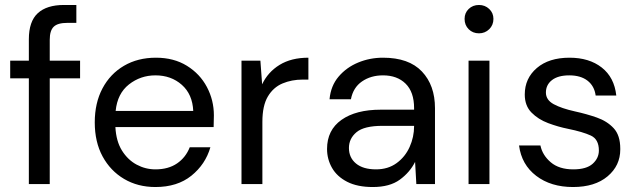

<svg xmlns="http://www.w3.org/2000/svg" viewBox="-20 -740 2565 772"><path d="M96 0V-425H21V-496H96V-582Q96 -654 132 -687Q168 -720 237 -720H287V-648H250Q212 -648 196 -632.5Q180 -617 180 -580V-496H302V-425H180V0Z M605 12Q534 12 479 -20.5Q424 -53 392.5 -111Q361 -169 361 -248Q361 -326 392 -384.5Q423 -443 478.5 -475.5Q534 -508 607 -508Q679 -508 731.5 -475.5Q784 -443 812 -390Q840 -337 840 -276Q840 -265 839.5 -254Q839 -243 839 -229H444Q447 -172 470.5 -134.5Q494 -97 529.5 -78Q565 -59 605 -59Q657 -59 692 -83Q727 -107 743 -148H826Q806 -79 749.5 -33.5Q693 12 605 12ZM605 -437Q545 -437 498.5 -400.5Q452 -364 445 -294H757Q754 -361 711 -399Q668 -437 605 -437Z M951 0V-496H1027L1034 -401Q1057 -450 1104 -479Q1151 -508 1220 -508V-420H1197Q1153 -420 1116 -404.5Q1079 -389 1057 -352Q1035 -315 1035 -250V0Z M1479 12Q1417 12 1376 -9Q1335 -30 1315 -65Q1295 -100 1295 -141Q1295 -217 1353 -258Q1411 -299 1511 -299H1645V-305Q1645 -370 1611 -403.5Q1577 -437 1520 -437Q1471 -437 1435.5 -412.5Q1400 -388 1391 -341H1305Q1310 -395 1341.5 -432Q1373 -469 1420 -488.5Q1467 -508 1520 -508Q1624 -508 1676.5 -452.5Q1729 -397 1729 -305V0H1654L1649 -89Q1628 -47 1587.5 -17.5Q1547 12 1479 12ZM1492 -59Q1540 -59 1574.5 -84Q1609 -109 1627 -149Q1645 -189 1645 -233V-234H1518Q1444 -234 1413.5 -208.5Q1383 -183 1383 -145Q1383 -106 1411.5 -82.5Q1440 -59 1492 -59Z M1906 -606Q1881 -606 1864.5 -622.5Q1848 -639 1848 -664Q1848 -688 1864.5 -704Q1881 -720 1906 -720Q1930 -720 1947 -704Q1964 -688 1964 -664Q1964 -639 1947 -622.5Q1930 -606 1906 -606ZM1864 0V-496H1948V0Z M2284 12Q2195 12 2136 -33Q2077 -78 2067 -155H2153Q2161 -116 2194.5 -87.5Q2228 -59 2285 -59Q2338 -59 2363 -81.5Q2388 -104 2388 -135Q2388 -180 2355.5 -195Q2323 -210 2264 -222Q2224 -230 2184 -245Q2144 -260 2117 -287.5Q2090 -315 2090 -360Q2090 -425 2138.5 -466.5Q2187 -508 2270 -508Q2349 -508 2399.5 -468.5Q2450 -429 2458 -356H2375Q2370 -394 2342.5 -415.5Q2315 -437 2269 -437Q2224 -437 2199.5 -418Q2175 -399 2175 -368Q2175 -338 2206.5 -321Q2238 -304 2292 -292Q2338 -282 2379.5 -267.5Q2421 -253 2447.5 -224.5Q2474 -196 2474 -142Q2474 -141 2474 -139Q2474 -74 2423 -31Q2372 12 2284 12Z"/></svg>

Font: Firefly Display
Style: Regular
Weight: 400
Designer: Colophon Foundry, Jonny Pinhorn
Foundry: Colophon Foundry
Version: Version 1.200; ttfautohint (v1.8.3)